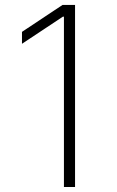

<svg xmlns="http://www.w3.org/2000/svg" viewBox="-20 -747 466 767"><path d="M279.8 -727.3H229.8L67.8 -619.7V-572.1L231.2 -680.4H235.4V0H279.8Z"/></svg>

Font: Karasuma Gothic
Style: Thin
Weight: 200
Designer: Rasmus Andersson / Ryoko Ishizuka
Foundry: rsms
Version: Version 1.00